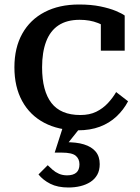

<svg xmlns="http://www.w3.org/2000/svg" viewBox="-20 -568 623 853"><path d="M337 -57Q378 -57 407.5 -71.5Q437 -86 459 -109.5Q481 -133 496 -159L549 -118Q529 -80 497.5 -50.5Q466 -21 423.5 -5Q381 11 326 11Q240 11 176.5 -22.5Q113 -56 78.5 -119Q44 -182 44 -269Q44 -356 79 -418.5Q114 -481 178.5 -514.5Q243 -548 331 -548Q385 -548 426 -539.5Q467 -531 494.5 -519.5Q522 -508 534 -499V-343H428V-478Q439 -477 447.5 -472.5Q456 -468 461.5 -461Q467 -454 469 -446Q471 -438 470 -432Q450 -452 414.5 -466Q379 -480 334 -480Q277 -480 240 -455.5Q203 -431 185 -383.5Q167 -336 167 -269Q167 -216 177.5 -176.5Q188 -137 208.5 -110.5Q229 -84 261 -70.5Q293 -57 337 -57ZM340 -5 273 79 270 64Q319 63 353 73.5Q387 84 405 105.5Q423 127 423 161Q423 189 412 208.5Q401 228 381.5 240.5Q362 253 337 259Q312 265 284 265Q236 265 203.5 248.5Q171 232 151 207L192 166Q201 175 213.5 186Q226 197 242 204Q258 211 278 211Q305 211 319 199Q333 187 333 162Q333 138 316.5 124Q300 110 254 110H223L260 -5Z"/></svg>

Font: Roboto Serif Medium
Style: Regular
Weight: 500
Designer: Greg Gazdowicz
Foundry: Commercial Type
Version: Version 1.008